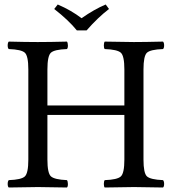

<svg xmlns="http://www.w3.org/2000/svg" viewBox="-20 -832 770 854"><path d="M618.2 -122.1Q618.2 -62 633.5 -47.6Q648.9 -33.2 705.1 -30.8Q710 -25.9 710 -13.9Q710 -2 705.1 2Q617.2 0 576.2 0Q536.1 0 445.8 2Q441.9 -2 441.9 -13.9Q441.9 -25.9 445.8 -30.8Q502 -32.7 517.6 -47.4Q533.2 -62 533.2 -122.1V-320.8H190.9V-122.1Q190.9 -62 206.5 -47.6Q222.2 -33.2 277.8 -30.8Q281.7 -25.9 282 -13.9Q282.2 -2 277.8 2Q189.9 0 148.9 0Q106.9 0 19 2Q14.2 -2 14.2 -13.9Q14.2 -25.9 19 -30.8Q75.2 -32.7 90.6 -47.4Q106 -62 106 -122.1V-522.9Q106 -583 90.6 -597.4Q75.2 -611.8 19 -613.8Q14.2 -617.7 14.2 -629.9Q14.2 -642.1 19 -647Q95.2 -645 147.9 -645Q202.1 -645 277.8 -647Q281.7 -642.1 282 -630.1Q282.2 -618.2 277.8 -613.8Q221.7 -611.8 206.3 -597.4Q190.9 -583 190.9 -522.9V-362.8H533.2V-522.9Q533.2 -583 517.6 -597.4Q502 -611.8 445.8 -613.8Q441.9 -617.7 441.9 -629.9Q441.9 -642.1 445.8 -647Q533.7 -645 575.2 -645Q623 -645 705.1 -647Q710 -642.1 710 -630.1Q710 -618.2 705.1 -613.8Q648.9 -611.8 633.5 -597.4Q618.2 -583 618.2 -522.9ZM321.8 -696.8Q285.6 -741.7 221.2 -792L236.8 -812Q296.9 -786.1 342.8 -751Q399.9 -791 450.2 -812L464.8 -792Q415 -753.9 365.2 -696.8Z"/></svg>

Font: Linux Libertine
Style: Regular
Weight: 400
Designer: Philipp H. Poll
Foundry: Philipp H. Poll
Version: Version 5.3.0 ; ttfautohint (v0.9)